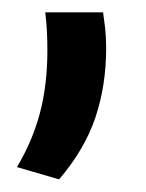

<svg xmlns="http://www.w3.org/2000/svg" viewBox="-20 -162 238 312"><path d="M147.5 -142Q149 -132 150.8 -116.8Q152.5 -101.5 152.5 -84Q152.5 -23 135 29Q117.5 81 76 129.5L7.5 109.5Q32.5 68 44.8 22Q57 -24 57 -80Q57 -96.5 56.2 -111.5Q55.5 -126.5 53.5 -142Z"/></svg>

Font: Anek Gujarati Medium Medium
Style: Regular
Weight: 500
Version: Version 1.003